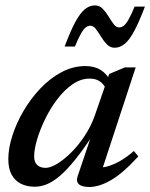

<svg xmlns="http://www.w3.org/2000/svg" viewBox="-20 -698 570 728"><path d="M275 -31.5 331 -197.5H339.5Q299 -135 266.5 -94.5Q234 -54 207.2 -31.2Q180.5 -8.5 157.2 0.8Q134 10 112 10Q82 10 59.5 -1.2Q37 -12.5 24.2 -35.5Q11.5 -58.5 11.5 -95Q11.5 -135.5 26.8 -183.2Q42 -231 69.2 -277.5Q96.5 -324 133 -362.5Q169.5 -401 213 -424.2Q256.5 -447.5 303.5 -447.5Q338 -447.5 361 -433.2Q384 -419 401 -389.5L382 -360Q375 -377.5 359.5 -388.8Q344 -400 320 -400Q286 -400 254.8 -378.2Q223.5 -356.5 197 -321.5Q170.5 -286.5 151 -246.2Q131.5 -206 120.5 -168.8Q109.5 -131.5 109.5 -105Q109.5 -83 121.2 -72.2Q133 -61.5 153 -61.5Q171 -61.5 196.8 -77Q222.5 -92.5 250 -119.8Q277.5 -147 301.5 -183.5Q325.5 -220 340 -261.5L394 -417.5L453.5 -442.5H494.5L361 -36L347 -63Q366 -61 389 -67.5Q412 -74 437 -88.5Q462 -103 487.5 -125.5L504.5 -105Q446 -41 401 -15Q356 11 318.5 11Q290 11 278.8 0.2Q267.5 -10.5 275 -31.5ZM529.5 -673Q507.5 -615 489.2 -580.8Q471 -546.5 453 -531.8Q435 -517 414.5 -517Q397.5 -517 385.2 -529.8Q373 -542.5 363 -559Q353 -575.5 343.5 -588Q334 -600.5 322.5 -600.5Q314 -600.5 305.8 -594.5Q297.5 -588.5 287.5 -571.5Q277.5 -554.5 264 -521.5H225Q247 -580 265.2 -614Q283.5 -648 301.5 -662.8Q319.5 -677.5 340 -677.5Q357 -677.5 369.2 -665Q381.5 -652.5 391.5 -635.8Q401.5 -619 411 -606.5Q420.5 -594 432 -594Q440.5 -594 448.8 -600Q457 -606 467 -623.2Q477 -640.5 490.5 -673Z"/></svg>

Font: Newsreader 16pt 16pt Medium
Style: Italic
Weight: 500
Italic angle: -17°
Version: Version 1.003